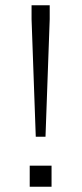

<svg xmlns="http://www.w3.org/2000/svg" viewBox="-20 -710 310 730"><path d="M116 -190 100 -637V-690H169V-637L153 -190ZM93 0V-80H176V0Z"/></svg>

Font: Mozilla Text ExtraLight
Style: Regular
Weight: 200
Designer: Studio DRAMA
Foundry: Studio DRAMA
Version: Version 1.000